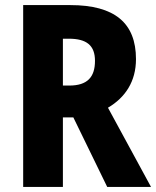

<svg xmlns="http://www.w3.org/2000/svg" viewBox="-20 -734 613 754"><path d="M256 -714H71V0H227V-273H268L401 0H573L404 -311C472 -351 514 -414 514 -502C514 -644 430 -714 256 -714ZM250 -582C320 -582 353 -556 353 -495C353 -431 323 -398 252 -398H227V-582Z"/></svg>

Font: Noto Sans Gujarati Condensed ExtraBold
Style: Regular
Weight: 800
Width: 3
Designer: Jelle Bosma - Monotype Design Team, Universal Thirst
Foundry: Monotype Imaging Inc.
Version: Version 2.106